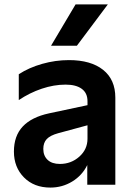

<svg xmlns="http://www.w3.org/2000/svg" viewBox="-20 -836 608 869"><path d="M43 -150Q43 -221 83 -263.5Q123 -306 202 -323L376 -360V-378Q376 -415 350 -434Q324 -453 277 -453Q224 -453 169 -434.5Q114 -416 65 -383V-500Q111 -530 171 -547Q231 -564 292 -564Q391 -564 446.5 -520Q502 -476 502 -394V0H375V-89Q352 -42 307 -14.5Q262 13 208 13Q134 13 88.5 -33Q43 -79 43 -150ZM251 -94Q302 -94 339 -127Q376 -160 376 -208V-269L243 -233Q207 -223 191.5 -206.5Q176 -190 176 -162Q176 -131 195.5 -112.5Q215 -94 251 -94ZM322 -816H468L328 -629H211Z"/></svg>

Font: Application Semibold
Style: Regular
Weight: 600
Designer: Wei Huang
Foundry: Wei Huang
Version: Version 0.012